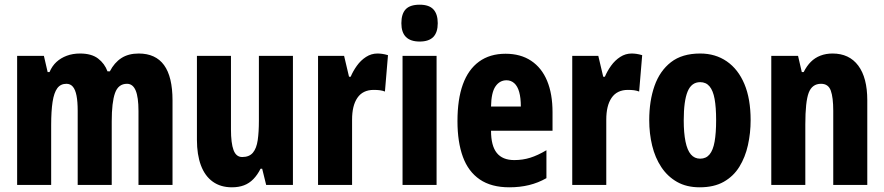

<svg xmlns="http://www.w3.org/2000/svg" viewBox="-20 -788 3767 818"><path d="M571 -560Q643 -560 679 -510.5Q715 -461 715 -360V0H570V-315Q570 -374 558 -402.5Q546 -431 521 -431Q484 -431 470 -391.5Q456 -352 456 -271V0H311V-316Q311 -355 306 -380.5Q301 -406 290.5 -418.5Q280 -431 263 -431Q238 -431 224 -412Q210 -393 204 -354Q198 -315 198 -255V0H53V-550H167L183 -481H191Q202 -507 220.5 -524Q239 -541 264.5 -550.5Q290 -560 321 -560Q370 -560 398 -538.5Q426 -517 438 -484H448Q467 -521 497 -540.5Q527 -560 571 -560Z M1228 -550V0H1114L1097 -69H1090Q1077 -43 1059.5 -25Q1042 -7 1019.5 1.5Q997 10 968 10Q920 10 886.5 -14Q853 -38 836 -83.5Q819 -129 819 -192V-550H964V-237Q964 -178 975 -148.5Q986 -119 1012 -119Q1042 -119 1057.5 -137.5Q1073 -156 1078 -191Q1083 -226 1083 -274V-550Z M1588 -560Q1598 -560 1608.5 -558.5Q1619 -557 1633 -553L1620 -398Q1610 -402 1598.5 -403.5Q1587 -405 1572 -405Q1549 -405 1531.5 -396.5Q1514 -388 1502.5 -371Q1491 -354 1485.5 -331Q1480 -308 1480 -278V0H1335V-550H1446L1467 -461H1474Q1484 -485 1500.5 -508Q1517 -531 1539.5 -545.5Q1562 -560 1588 -560Z M1840 -550V0H1695V-550ZM1768 -768Q1808 -768 1826.5 -748Q1845 -728 1845 -689Q1845 -650 1826 -630.5Q1807 -611 1768 -611Q1729 -611 1709.5 -630.5Q1690 -650 1690 -689Q1690 -729 1708.5 -748.5Q1727 -768 1768 -768Z M2134 -559Q2198 -559 2243 -529Q2288 -499 2311 -443.5Q2334 -388 2334 -310V-231H2072Q2072 -167 2096.5 -136.5Q2121 -106 2171 -106Q2207 -106 2239 -116Q2271 -126 2308 -148V-29Q2273 -9 2234 0.5Q2195 10 2150 10Q2073 10 2024 -23.5Q1975 -57 1952 -120Q1929 -183 1929 -272Q1929 -365 1952 -428.5Q1975 -492 2021 -525.5Q2067 -559 2134 -559ZM2138 -446Q2109 -446 2091 -420Q2073 -394 2072 -334H2199Q2199 -371 2192 -396Q2185 -421 2171 -433.5Q2157 -446 2138 -446Z M2671 -560Q2681 -560 2691.5 -558.5Q2702 -557 2716 -553L2703 -398Q2693 -402 2681.5 -403.5Q2670 -405 2655 -405Q2632 -405 2614.5 -396.5Q2597 -388 2585.5 -371Q2574 -354 2568.5 -331Q2563 -308 2563 -278V0H2418V-550H2529L2550 -461H2557Q2567 -485 2583.5 -508Q2600 -531 2622.5 -545.5Q2645 -560 2671 -560Z M3178 -276Q3178 -221 3166.5 -169.5Q3155 -118 3130 -77.5Q3105 -37 3063.5 -13.5Q3022 10 2961 10Q2905 10 2864.5 -13Q2824 -36 2797.5 -76Q2771 -116 2758.5 -167.5Q2746 -219 2746 -276Q2746 -358 2768.5 -422Q2791 -486 2838.5 -523Q2886 -560 2963 -560Q3028 -560 3076.5 -526.5Q3125 -493 3151.5 -430Q3178 -367 3178 -276ZM2893 -275Q2893 -222 2900.5 -185Q2908 -148 2923.5 -130Q2939 -112 2963 -112Q2988 -112 3003 -130Q3018 -148 3024.5 -184.5Q3031 -221 3031 -276Q3031 -331 3024.5 -366.5Q3018 -402 3003 -420Q2988 -438 2963 -438Q2926 -438 2909.5 -398Q2893 -358 2893 -275Z M3527 -560Q3598 -560 3636.5 -508.5Q3675 -457 3675 -361V0H3530V-316Q3530 -373 3519.5 -402Q3509 -431 3478 -431Q3440 -431 3425.5 -393Q3411 -355 3411 -258V0H3266V-550H3380L3396 -481H3404Q3417 -507 3434.5 -524.5Q3452 -542 3475.5 -551Q3499 -560 3527 -560Z"/></svg>

Font: Noto Sans Khmer ExtraCondensed ExtraBold
Style: Regular
Weight: 800
Width: 2
Designer: Danh Hong and the Monotype Design Team
Foundry: Monotype Imaging Inc.
Version: Version 2.004